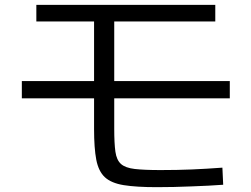

<svg xmlns="http://www.w3.org/2000/svg" viewBox="-20 -742 1040 794"><path d="M628.7 32Q544 32 492 23.7Q440 15.3 413.6 -9.2Q387.3 -33.7 378.1 -81.7Q369 -129.7 369 -208.7V-653.3H130.3V-722H870.3V-653.3H452.4V-210Q452.4 -149.3 457.2 -114.9Q462 -80.4 480.2 -64Q498.4 -47.7 537.4 -43.2Q576.4 -38.7 644 -38.7Q713 -38.7 772.8 -41.2Q832.7 -43.7 899.7 -48.7L903 22Q876 24.3 842.3 25.8Q808.7 27.3 772.5 28.8Q736.3 30.3 699.5 31.2Q662.7 32 628.7 32ZM70.3 -335.3V-406.7H930.3V-335.3Z"/></svg>

Font: M PLUS 1 Thin
Style: Regular
Weight: 100
Designer: Coji Morishita
Foundry: UNDERFOREST DESIGN
Version: Version 1.001